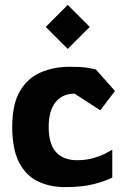

<svg xmlns="http://www.w3.org/2000/svg" viewBox="-20 -755 530 785"><path d="M245 10Q184 10 135 -13.5Q86 -37 58 -91Q30 -145 30 -236Q30 -329 61.5 -382.5Q93 -436 146.5 -459Q200 -482 265 -482Q311 -482 333.5 -478.5Q356 -475 372 -471L450 -383L390 -304L285 -372Q235 -372 207 -337Q179 -302 179 -236Q179 -166 209 -133Q239 -100 295 -100Q332 -100 361.5 -108.5Q391 -117 411 -127.5Q431 -138 439 -143V-29Q414 -16 366.5 -3Q319 10 245 10ZM257 -555 167 -645 257 -735 347 -645Z"/></svg>

Font: Rowdies Light
Style: Regular
Weight: 300
Designer: Jaikishan Patel
Version: Version 1.000; ttfautohint (v1.8.3)